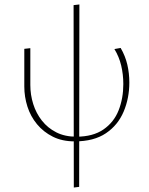

<svg xmlns="http://www.w3.org/2000/svg" viewBox="-20 -626 666 861"><path d="M315 8Q259 8 217 -13Q175 -34 146 -69Q117 -104 103 -148Q89 -192 89 -238V-407L116 -410V-245Q116 -201 129 -159.5Q142 -118 168 -85Q194 -52 232.5 -32.5Q271 -13 322 -13Q397 -13 444 -45.5Q491 -78 512 -131.5Q533 -185 533 -249Q533 -292 523.5 -332Q514 -372 493 -406L521 -411Q542 -375 551 -336Q560 -297 560 -256Q560 -186 534.5 -125.5Q509 -65 455 -28.5Q401 8 315 8ZM311 215 310 -603 336 -606 335 212Z"/></svg>

Font: Ysabeau Office Thin
Style: Regular
Weight: 250
Designer: Christian Thalmann (Catharsis Fonts)
Version: Version 2.001;gftools[0.9.30]; featfreeze: tnum,lnum,ss02